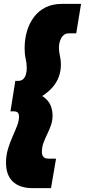

<svg xmlns="http://www.w3.org/2000/svg" viewBox="-20 -760 438 990"><path d="M11 79Q11 42 21 8.5Q31 -25 44.5 -55Q58 -85 68 -111Q78 -137 78 -158Q78 -173 71.5 -179.5Q65 -186 49 -186H34L59 -343H74Q90 -343 99.5 -352Q109 -361 113.5 -376Q118 -391 118 -409Q118 -433 112.5 -456.5Q107 -480 107 -511Q107 -558 119 -599Q131 -640 155 -672Q179 -704 215 -722Q251 -740 300 -740H398L373 -588H335Q321 -588 311.5 -581.5Q302 -575 296 -564Q290 -553 287 -540.5Q284 -528 284 -515Q284 -497 287 -482.5Q290 -468 292 -455Q294 -442 294 -427Q294 -393 283 -363.5Q272 -334 251 -310Q230 -286 198 -265Q229 -244 240 -218.5Q251 -193 251 -164Q251 -138 243 -115Q235 -92 224 -69.5Q213 -47 204.5 -24.5Q196 -2 196 24Q196 34 199.5 42Q203 50 210.5 54Q218 58 229 58H269L243 210H145Q108 210 77.5 197Q47 184 29 155Q11 126 11 79Z"/></svg>

Font: Georama ExtraCondensed Thin Black
Style: Italic
Weight: 900
Italic angle: -9°
Version: Version 1.001